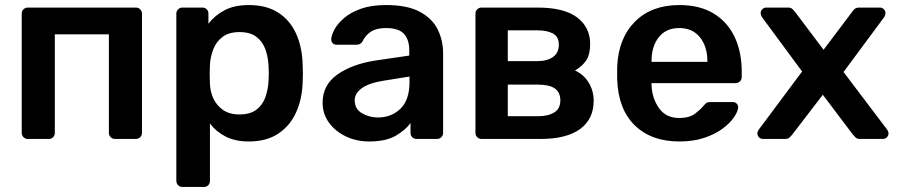

<svg xmlns="http://www.w3.org/2000/svg" viewBox="-20 -550 3560 760"><path d="M90 0Q80 0 73 -7Q66 -14 66 -24V-496Q66 -506 73 -513Q80 -520 90 -520H518Q528 -520 535 -513Q542 -506 542 -496V-24Q542 -14 535 -7Q528 0 518 0H435Q425 0 418 -7Q411 -14 411 -24V-414H197V-24Q197 -14 190.5 -7Q184 0 173 0Z M702 190Q692 190 685 183Q678 176 678 166V-496Q678 -506 685 -513Q692 -520 702 -520H781Q792 -520 798.5 -513Q805 -506 805 -496V-456Q829 -488 868 -509Q907 -530 965 -530Q1035 -530 1081.5 -500Q1128 -470 1152 -417Q1176 -364 1178 -295Q1180 -260 1178 -224Q1176 -158 1152 -105Q1128 -52 1081.5 -21Q1035 10 965 10Q911 10 873 -9.5Q835 -29 811 -61V166Q811 176 804.5 183Q798 190 787 190ZM928 -97Q970 -97 994.5 -115.5Q1019 -134 1030 -164Q1041 -194 1043 -230Q1045 -260 1043 -290Q1041 -326 1030 -356Q1019 -386 994.5 -404.5Q970 -423 928 -423Q886 -423 861 -404Q836 -385 824.5 -355.5Q813 -326 811 -295Q809 -257 811 -218Q812 -188 824.5 -160.5Q837 -133 862.5 -115Q888 -97 928 -97Z M1442 10Q1390 10 1348 -10.5Q1306 -31 1281.5 -65.5Q1257 -100 1257 -143Q1257 -213 1314 -254Q1371 -295 1463 -310L1600 -330V-351Q1600 -393 1579 -416Q1558 -439 1507 -439Q1470 -439 1448 -424.5Q1426 -410 1415 -386Q1407 -373 1392 -373H1313Q1302 -373 1296.5 -379.5Q1291 -386 1291 -395Q1292 -411 1304 -433.5Q1316 -456 1342 -478.5Q1368 -501 1409 -515.5Q1450 -530 1508 -530Q1592 -530 1641.5 -503.5Q1691 -477 1712.5 -433.5Q1734 -390 1734 -338V-24Q1734 -14 1727 -7Q1720 0 1710 0H1629Q1618 0 1611.5 -7Q1605 -14 1605 -24V-63Q1585 -35 1546 -12.5Q1507 10 1442 10ZM1476 -85Q1529 -85 1565 -119.5Q1601 -154 1601 -226V-247L1501 -231Q1442 -222 1413 -201.5Q1384 -181 1384 -153Q1384 -119 1412.5 -102Q1441 -85 1476 -85Z M1886 0Q1876 0 1869 -7Q1862 -14 1862 -24V-496Q1862 -506 1869 -513Q1876 -520 1886 -520H2108Q2213 -520 2264.5 -481Q2316 -442 2316 -376Q2316 -334 2300 -310.5Q2284 -287 2256 -271Q2291 -255 2310.5 -222.5Q2330 -190 2330 -151Q2330 -79 2276.5 -39.5Q2223 0 2119 0ZM1990 -308H2106Q2146 -308 2169 -324.5Q2192 -341 2192 -373Q2192 -405 2168.5 -417.5Q2145 -430 2106 -430H1990ZM1990 -90H2110Q2150 -90 2174 -105Q2198 -120 2198 -152Q2198 -185 2176 -200Q2154 -215 2110 -215H1990Z M2669 10Q2558 10 2492.5 -54Q2427 -118 2423 -236Q2423 -245 2423 -261Q2423 -277 2423 -286Q2428 -399 2493.5 -464.5Q2559 -530 2669 -530Q2750 -530 2805 -496.5Q2860 -463 2888 -403.5Q2916 -344 2916 -266V-245Q2916 -235 2909 -228Q2902 -221 2891 -221H2559V-213Q2561 -161 2588.5 -122Q2616 -83 2668 -83Q2710 -83 2732.5 -101Q2755 -119 2763 -129Q2772 -140 2777 -143Q2782 -146 2794 -146H2880Q2890 -146 2896 -140Q2902 -134 2902 -125Q2901 -109 2885.5 -86Q2870 -63 2840.5 -41Q2811 -19 2768 -4.5Q2725 10 2669 10ZM2559 -305H2780V-308Q2780 -366 2750.5 -402.5Q2721 -439 2669 -439Q2616 -439 2587.5 -402.5Q2559 -366 2559 -308Z M3000 0Q2991 0 2984.5 -6.5Q2978 -13 2978 -22Q2978 -25 2979.5 -29.5Q2981 -34 2985 -39L3155 -267L2997 -481Q2991 -490 2991 -498Q2991 -507 2997.5 -513.5Q3004 -520 3013 -520H3100Q3111 -520 3117 -514Q3123 -508 3127 -503L3240 -353L3353 -503Q3356 -508 3362.5 -514Q3369 -520 3380 -520H3463Q3472 -520 3478.5 -513.5Q3485 -507 3485 -499Q3485 -490 3479 -481L3319 -265L3490 -39Q3494 -34 3495.5 -29.5Q3497 -25 3497 -22Q3497 -13 3490.5 -6.5Q3484 0 3475 0H3384Q3373 0 3367 -5.5Q3361 -11 3357 -16L3237 -175L3115 -16Q3111 -11 3105 -5.5Q3099 0 3088 0Z"/></svg>

Font: Rubik Medium
Style: Regular
Weight: 500
Designer: Hubert and Fischer
Foundry: Hubert and Fischer
Version: Version 2.300; ttfautohint (v1.8.4.7-5d5b);gftools[0.9.30]